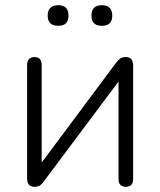

<svg xmlns="http://www.w3.org/2000/svg" viewBox="-20 -711 615 737"><path d="M112 6Q84 6 84 -27V-461Q84 -492 113 -492Q140 -492 140 -461V-87L427 -472Q434 -481 442 -486.5Q450 -492 463 -492Q491 -492 491 -459V-24Q491 6 463 6Q435 6 435 -24V-398L147 -13Q141 -4 133 1Q125 6 112 6ZM371 -612Q331 -612 331 -651Q331 -691 371 -691Q411 -691 411 -651Q411 -612 371 -612ZM204 -612Q163 -612 163 -651Q163 -691 204 -691Q243 -691 243 -651Q243 -612 204 -612Z"/></svg>

Font: Nunito Light
Style: Regular
Weight: 300
Designer: Vernon Adams
Foundry: Vernon Adams
Version: Version 3.601; ttfautohint (v1.8.2.53-6de2)